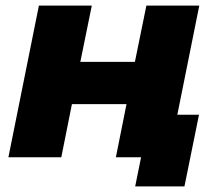

<svg xmlns="http://www.w3.org/2000/svg" viewBox="-20 -562 772 686"><path d="M10 0 119 -542H308L267 -341H462L503 -542H692L583 0H394L432 -190H237L199 0ZM463 104 484 0H394L425 -152H691L639 104Z"/></svg>

Font: Montserrat ExtraBold
Style: Italic
Weight: 800
Italic angle: -11.3°
Designer: Julieta Ulanovsky
Foundry: Julieta Ulanovsky
Version: Version 9.000; ttfautohint (v1.8.4.7-5d5b)